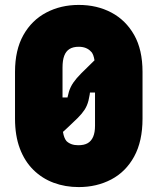

<svg xmlns="http://www.w3.org/2000/svg" viewBox="-20 -740 640 780"><path d="M300 -720Q374 -720 432.5 -689Q491 -658 525 -598Q559 -538 559 -448V-258Q559 -166 525 -104Q491 -42 432 -11Q373 20 300 20Q245 20 198 2.5Q151 -15 115.5 -50Q80 -85 60.5 -137Q41 -189 41 -258V-448Q41 -537 75 -597.5Q109 -658 168 -689Q227 -720 300 -720ZM300 -550Q277 -550 262.5 -541Q248 -532 241 -513.5Q234 -495 234 -466V-229Q234 -215 236 -203Q238 -191 241.5 -182Q245 -173 250 -167Q258 -159 270 -154.5Q282 -150 298 -150Q322 -150 336.5 -158.5Q351 -167 358.5 -184.5Q366 -202 366 -229V-467Q366 -482 364 -494.5Q362 -507 358.5 -516.5Q355 -526 349 -531Q341 -540 328.5 -545Q316 -550 300 -550ZM429 -553V-364H331L348 -384Q345 -353 339.5 -331.5Q334 -310 323.5 -294Q313 -278 296 -261Q279 -245 260.5 -227Q242 -209 221 -191.5Q200 -174 178 -156V-344H275L251 -322Q254 -348 260 -367.5Q266 -387 278 -404.5Q290 -422 310 -442Q337 -469 364.5 -495.5Q392 -522 429 -553Z"/></svg>

Font: Recursive Monospace Black
Style: Regular
Weight: 900
Version: Version 1.047